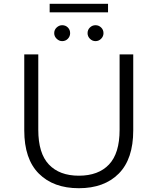

<svg xmlns="http://www.w3.org/2000/svg" viewBox="-20 -987 832 1013"><path d="M396 6Q262 6 185 -71Q108 -148 108 -299V-700H182V-302Q182 -178 238 -119Q294 -60 396 -60Q499 -60 555 -119Q611 -178 611 -302V-700H683V-299Q683 -148 606.5 -71Q530 6 396 6ZM484 -770Q467 -770 454.5 -782.5Q442 -795 442 -812Q442 -830 454.5 -842Q467 -854 484 -854Q501 -854 513.5 -842Q526 -830 526 -812Q526 -795 513.5 -782.5Q501 -770 484 -770ZM308 -770Q292 -770 279 -782.5Q266 -795 266 -812Q266 -830 279 -842Q292 -854 308 -854Q326 -854 338 -842Q350 -830 350 -812Q350 -795 338 -782.5Q326 -770 308 -770ZM242 -922V-967H550V-922Z"/></svg>

Font: Montserrat Thin
Style: Regular
Weight: 400
Version: Version 9.000